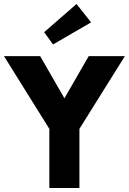

<svg xmlns="http://www.w3.org/2000/svg" viewBox="-24 -941 645 961"><path d="M373.5 0H223V-296L-4 -660H177L298.5 -449L420 -660H601L373.5 -296ZM241.5 -718.5 197 -780 359 -921 432 -829Z"/></svg>

Font: Lucymar Sans
Style: Bold
Weight: 700
Foundry: The League of Moveable Type (original font) / Main changes by Cristiano Sobral with portions from Mirco Monsees
Version: Version 2.001;August 30, 2020;FontCreator 13.0.0.2681 64-bit